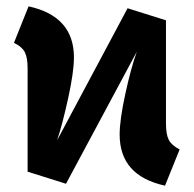

<svg xmlns="http://www.w3.org/2000/svg" viewBox="-20 -568 610 605"><path d="M503 -179Q503 -144 512 -127Q521 -110 546 -97L500 17Q357 -14 357 -144Q357 -190 375 -272.5Q393 -355 411 -405L188 11L67 -27V-352Q67 -387 58 -404Q49 -421 24 -433L70 -548Q213 -517 213 -387Q213 -342 195 -259.5Q177 -177 160 -126L382 -542L503 -504Z"/></svg>

Font: Fira Sans
Style: Bold
Weight: 700
Designer: bBox Type GmbH & Carrois Corporate GbR & Edenspiekermann AG
Foundry: bBox Type GmbH & Carrois Corporate GbR & Edenspiekermann AG
Version: Version 4.301;PS 004.301;hotconv 1.0.88;makeotf.lib2.5.64775